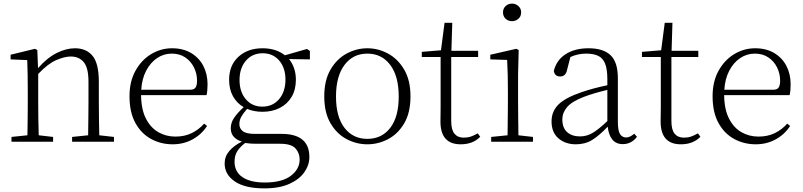

<svg xmlns="http://www.w3.org/2000/svg" viewBox="-20 -790 4476 1070"><path d="M533.2 -36.1 615.2 -26.9V0H381.8V-26.9L471.2 -36.1Q471.7 -77.1 472.4 -130.9Q473.1 -184.6 473.1 -226.1V-334Q473.1 -412.1 446.8 -443.6Q420.4 -475.1 374 -475.1Q340.3 -475.1 293.9 -455.3Q247.6 -435.5 192.9 -377.9V-226.1Q192.9 -185.5 193.6 -131.3Q194.3 -77.1 195.8 -36.1L275.9 -26.9V0H43.9V-26.9L132.8 -36.1Q133.3 -63.5 133.8 -97.7Q134.3 -131.8 134.5 -165.8Q134.8 -199.7 134.8 -226.1V-280.8Q134.8 -379.9 131.8 -455.1L39.1 -459V-484.9L174.8 -518.1L188 -511.2L191.9 -410.2Q243.2 -468.3 295.9 -494.6Q348.6 -521 397.9 -521Q460.9 -521 495.8 -478.8Q530.8 -436.5 530.8 -334V-226.1Q530.8 -184.6 531.5 -130.6Q532.2 -76.7 533.2 -36.1Z M767.1 -290H1040Q1061.5 -290 1069.8 -302.2Q1078.1 -314.5 1078.1 -339.8Q1078.1 -379.9 1061 -414.3Q1043.9 -448.7 1012.5 -470Q981 -491.2 937 -491.2Q892.6 -491.2 855.5 -466.3Q818.4 -441.4 794.7 -396.2Q771 -351.1 767.1 -290ZM1130.9 -259.8H766.1Q767.1 -179.7 793.5 -128.7Q819.8 -77.6 862.8 -53.2Q905.8 -28.8 957 -28.8Q1008.8 -28.8 1048.3 -48.1Q1087.9 -67.4 1117.7 -101.1L1133.8 -87.9Q1103 -40.5 1053.2 -13.2Q1003.4 14.2 941.9 14.2Q877 14.2 822.3 -15.4Q767.6 -44.9 734.6 -104.5Q701.7 -164.1 701.7 -253.9Q701.7 -335.9 735.1 -396Q768.6 -456.1 822.5 -488.5Q876.5 -521 939 -521Q1000.5 -521 1044.9 -494.6Q1089.4 -468.3 1113 -422.9Q1136.7 -377.4 1136.7 -319.8Q1136.7 -282.7 1130.9 -259.8Z M1441.9 -195.8Q1500 -195.8 1535.4 -237.5Q1570.8 -279.3 1570.8 -346.2Q1570.8 -412.1 1535.9 -452.6Q1501 -493.2 1443.8 -493.2Q1386.2 -493.2 1350.6 -451.9Q1314.9 -410.6 1314.9 -344.2Q1314.9 -277.8 1350.1 -236.8Q1385.3 -195.8 1441.9 -195.8ZM1541 11.2H1412.1Q1395 11.2 1378.4 10.3Q1361.8 9.3 1346.2 6.8Q1316.9 29.3 1302 53.2Q1287.1 77.1 1287.1 110.8Q1287.1 167.5 1331.3 197.3Q1375.5 227.1 1455.1 227.1Q1551.8 227.1 1600.8 189.7Q1649.9 152.3 1649.9 99.1Q1649.9 63 1626.7 37.1Q1603.5 11.2 1541 11.2ZM1707 -505.9V-459L1590.8 -460.9Q1608.9 -438.5 1618.9 -409.4Q1628.9 -380.4 1628.9 -345.2Q1628.9 -290 1605 -250Q1581.1 -210 1539.1 -188.5Q1497.1 -167 1442.9 -167Q1418.9 -167 1397.5 -171.1Q1376 -175.3 1356.9 -183.1Q1335.9 -159.2 1325 -139.9Q1314 -120.6 1314 -98.1Q1314 -74.2 1333 -59.1Q1352.1 -43.9 1399.9 -43.9H1548.8Q1704.1 -43.9 1704.1 85Q1704.1 129.4 1676.3 169.4Q1648.4 209.5 1592.8 234.6Q1537.1 259.8 1453.1 259.8Q1345.2 259.8 1288.6 221.2Q1231.9 182.6 1231.9 121.1Q1231.9 82 1257.6 51.8Q1283.2 21.5 1328.1 -1Q1299.3 -9.3 1282.7 -27.8Q1266.1 -46.4 1266.1 -75.2Q1266.1 -106 1284.4 -133.1Q1302.7 -160.2 1337.9 -192.9Q1299.8 -214.8 1278.3 -253.7Q1256.8 -292.5 1256.8 -345.2Q1256.8 -425.8 1308.6 -473.4Q1360.4 -521 1442.9 -521Q1518.1 -521 1567.9 -481.9L1690.9 -517.1Z M2027.3 14.2Q1966.3 14.2 1911.4 -14.9Q1856.4 -43.9 1821.8 -103.3Q1787.1 -162.6 1787.1 -252.9Q1787.1 -342.8 1822 -402.3Q1856.9 -461.9 1911.9 -491.5Q1966.8 -521 2027.3 -521Q2087.4 -521 2142.3 -491.5Q2197.3 -461.9 2232.4 -402.3Q2267.6 -342.8 2267.6 -252.9Q2267.6 -162.1 2232.7 -102.8Q2197.8 -43.5 2142.8 -14.6Q2087.9 14.2 2027.3 14.2ZM2027.3 -16.1Q2107.4 -16.1 2154.8 -77.4Q2202.1 -138.7 2202.1 -252Q2202.1 -365.2 2154.8 -428.2Q2107.4 -491.2 2027.3 -491.2Q1947.3 -491.2 1899.9 -428.2Q1852.5 -365.2 1852.5 -252Q1852.5 -138.7 1899.9 -77.4Q1947.3 -16.1 2027.3 -16.1Z M2642.6 -46.9 2656.2 -27.8Q2615.7 14.2 2547.4 14.2Q2433.1 14.2 2434.6 -116.2Q2434.6 -133.8 2435.1 -151.4Q2435.5 -168.9 2435.5 -194.8V-472.2H2330.6V-501L2437.5 -509.8L2457.5 -663.1H2500.5L2495.6 -506.8H2644.5V-472.2H2494.6V-115.2Q2494.6 -66.9 2512.7 -44.9Q2530.8 -22.9 2564.5 -22.9Q2586.9 -22.9 2604.5 -29.1Q2622.1 -35.2 2642.6 -46.9Z M2833.5 -671.9Q2812.5 -671.9 2797.9 -685.3Q2783.2 -698.7 2783.2 -721.2Q2783.2 -742.7 2797.9 -756.3Q2812.5 -770 2833.5 -770Q2853.5 -770 2868.9 -756.3Q2884.3 -742.7 2884.3 -721.2Q2884.3 -698.7 2868.9 -685.3Q2853.5 -671.9 2833.5 -671.9ZM2869.1 -36.1 2950.2 -26.9V0H2717.3V-26.9L2808.6 -36.1Q2809.1 -63.5 2809.3 -97.7Q2809.6 -131.8 2810.1 -165.8Q2810.5 -199.7 2810.5 -226.1V-280.8Q2810.5 -329.1 2809.6 -370.8Q2808.6 -412.6 2806.2 -456.1L2712.4 -459V-484.9L2857.4 -518.1L2870.6 -511.2L2867.2 -377V-226.1Q2867.2 -185.5 2867.9 -131.3Q2868.7 -77.1 2869.1 -36.1Z M3364.7 -115.2V-289.1Q3330.1 -280.8 3295.7 -270.8Q3261.2 -260.7 3233.4 -250Q3167 -224.6 3140.4 -193.1Q3113.8 -161.6 3113.8 -125Q3113.8 -77.6 3140.6 -53.7Q3167.5 -29.8 3212.4 -29.8Q3250 -29.8 3283.2 -49.6Q3316.4 -69.3 3364.7 -115.2ZM3514.6 -44.9 3529.8 -27.8Q3499 13.2 3450.7 13.2Q3413.1 13.2 3392.3 -12.5Q3371.6 -38.1 3366.7 -84Q3319.8 -34.7 3280.5 -10.3Q3241.2 14.2 3189.5 14.2Q3130.9 14.2 3092.3 -18.8Q3053.7 -51.8 3053.7 -113.8Q3053.7 -168.9 3092 -207.3Q3130.4 -245.6 3222.7 -276.9Q3255.4 -288.1 3292.2 -297.9Q3329.1 -307.6 3364.7 -314.9V-349.1Q3364.7 -405.3 3351.8 -436.3Q3338.9 -467.3 3312.7 -479.2Q3286.6 -491.2 3246.6 -491.2Q3224.6 -491.2 3202.9 -486.8Q3181.2 -482.4 3158.7 -472.2L3140.6 -401.9Q3133.3 -363.8 3101.6 -363.8Q3071.3 -363.8 3066.4 -395Q3081.5 -455.6 3132.6 -488.3Q3183.6 -521 3259.8 -521Q3342.3 -521 3382.8 -482.2Q3423.3 -443.4 3423.3 -354V-112.8Q3423.3 -61 3435.5 -42.5Q3447.8 -23.9 3469.7 -23.9Q3490.7 -23.9 3514.6 -44.9Z M3869.6 -46.9 3883.3 -27.8Q3842.8 14.2 3774.4 14.2Q3660.2 14.2 3661.6 -116.2Q3661.6 -133.8 3662.1 -151.4Q3662.6 -168.9 3662.6 -194.8V-472.2H3557.6V-501L3664.6 -509.8L3684.6 -663.1H3727.5L3722.7 -506.8H3871.6V-472.2H3721.7V-115.2Q3721.7 -66.9 3739.7 -44.9Q3757.8 -22.9 3791.5 -22.9Q3814 -22.9 3831.5 -29.1Q3849.1 -35.2 3869.6 -46.9Z M4016.6 -290H4289.6Q4311 -290 4319.3 -302.2Q4327.6 -314.5 4327.6 -339.8Q4327.6 -379.9 4310.5 -414.3Q4293.5 -448.7 4262 -470Q4230.5 -491.2 4186.5 -491.2Q4142.1 -491.2 4105 -466.3Q4067.9 -441.4 4044.2 -396.2Q4020.5 -351.1 4016.6 -290ZM4380.4 -259.8H4015.6Q4016.6 -179.7 4043 -128.7Q4069.3 -77.6 4112.3 -53.2Q4155.3 -28.8 4206.5 -28.8Q4258.3 -28.8 4297.9 -48.1Q4337.4 -67.4 4367.2 -101.1L4383.3 -87.9Q4352.5 -40.5 4302.7 -13.2Q4252.9 14.2 4191.4 14.2Q4126.5 14.2 4071.8 -15.4Q4017.1 -44.9 3984.1 -104.5Q3951.2 -164.1 3951.2 -253.9Q3951.2 -335.9 3984.6 -396Q4018.1 -456.1 4072 -488.5Q4126 -521 4188.5 -521Q4250 -521 4294.4 -494.6Q4338.9 -468.3 4362.5 -422.9Q4386.2 -377.4 4386.2 -319.8Q4386.2 -282.7 4380.4 -259.8Z"/></svg>

Font: Source Han Serif CN ExtraLight
Style: Regular
Weight: 250
Designer: Ryoko NISHIZUKA  (kana & ideographs); Frank Grießhammer (Latin, Greek & Cyrillic); Wenlong ZHANG  (bopomofo); Sandoll Co
Foundry: Adobe Systems Incorporated
Version: Version 1.001;PS 1.001;hotconv 16.6.54;makeotf.lib2.5.65590